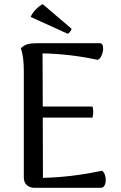

<svg xmlns="http://www.w3.org/2000/svg" viewBox="-20 -901 580 921"><path d="M323.2 -763.2Q323.2 -759.3 316.9 -750Q310.5 -740.7 305.2 -738.8L127 -819.8Q134.3 -837.4 151.9 -855.7Q169.4 -874 185.1 -880.9ZM469.2 -82Q481 -74.7 485.4 -54.7Q489.7 -34.7 484.1 -17.3Q478.5 0 463.9 0H147Q123 0 108.6 -13.2Q94.2 -26.4 94.2 -49.8V-562Q94.2 -629.4 80.1 -669.9Q95.7 -684.1 112.5 -689Q129.4 -693.8 159.2 -693.8H459Q471.7 -693.8 474.1 -676.3Q476.6 -658.7 469 -638.9Q461.4 -619.1 449.2 -613.8Q318.4 -642.1 184.1 -645L185.1 -390.1H423.8Q430.7 -364.7 423.8 -336.9H185.1L186 -47.9Q322.8 -50.8 469.2 -82Z"/></svg>

Font: Arima Madurai Medium
Style: Regular
Weight: 500
Designer: Joana Correia and Natanael Gama
Foundry: NDISCOVER
Version: Version 1.019;PS 001.019;hotconv 1.0.88;makeotf.lib2.5.64775